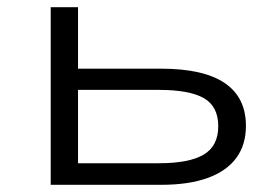

<svg xmlns="http://www.w3.org/2000/svg" viewBox="-20 -514 774 534"><path d="M121 0V-494H197V-323H428Q546 -323 605 -283Q664 -243 664 -164Q664 -111 637 -74.5Q610 -38 557.5 -19Q505 0 428 0ZM197 -60H422Q506 -60 546.5 -84Q587 -108 587 -163Q587 -218 547 -241Q507 -264 422 -264H197Z"/></svg>

Font: Nunito Sans 7pt Expanded Light
Style: Regular
Weight: 300
Width: 7
Designer: Vernon Adams
Foundry: Vernon Adams
Version: Version 3.101;gftools[0.9.27]